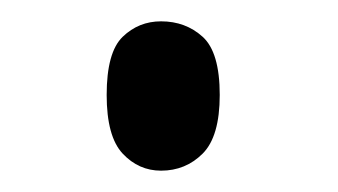

<svg xmlns="http://www.w3.org/2000/svg" viewBox="-20 -445 317 180"><path d="M131 -285Q154 -285 170 -301Q186 -317 186 -356Q186 -396 170 -410.5Q154 -425 131 -425Q110 -425 95 -410.5Q80 -396 80 -356Q80 -317 95 -301Q110 -285 131 -285Z"/></svg>

Font: Noto Serif Display Semi
Style: Regular
Weight: 600
Designer: Monotype Design Team
Foundry: Monotype Imaging Inc.
Version: Version 1.900